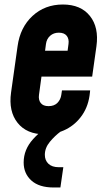

<svg xmlns="http://www.w3.org/2000/svg" viewBox="-20 -583 475 852"><path d="M178 13Q98.5 13 58 -38Q17.5 -89 29 -172L58 -378Q69.5 -461.5 124.2 -512.2Q179 -563 259 -563Q338.5 -563 379 -512.2Q419.5 -461.5 408 -378L389 -243H164L153 -162Q150 -139.5 160.8 -125.8Q171.5 -112 195.5 -112Q220.5 -112 234.8 -126.5Q249 -141 252 -162L255 -182H380L379 -172Q373.5 -114.5 345.2 -73Q317 -31.5 273.5 -9.2Q230 13 178 13ZM241 -438Q218 -438 202.5 -424.2Q187 -410.5 184 -388L180 -358H280L284 -388Q287 -410.5 276 -424.2Q265 -438 241 -438ZM218 249Q153.5 249 119.2 218Q85 187 85 138Q85 80.5 127 34.2Q169 -12 229 -45H256L250 0Q224 19 201.5 46Q179 73 179 104Q179 128.5 195 143.8Q211 159 241 159H261L248 249Z"/></svg>

Font: Mohave
Style: Bold Italic
Weight: 700
Italic angle: -8°
Designer: Gumpita Rahayu
Foundry: Tokotype
Version: Version 2.003; ttfautohint (v1.8.3)